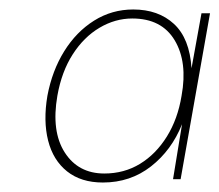

<svg xmlns="http://www.w3.org/2000/svg" viewBox="-20 -732 463 405"><path d="M197 -347Q151 -347 121.5 -370.5Q92 -394 81.5 -435.5Q71 -477 80 -530Q90 -583 115.5 -624Q141 -665 178.5 -688.5Q216 -712 261 -712Q314 -712 347 -681.5Q380 -651 384 -588L405 -704H423L361 -354H345L364 -470Q342 -415 298.5 -381Q255 -347 197 -347ZM200 -366Q242 -366 275.5 -386.5Q309 -407 332 -444Q355 -481 363 -530Q376 -601 348.5 -647Q321 -693 259 -693Q223 -693 190 -673.5Q157 -654 133.5 -617.5Q110 -581 101 -530Q88 -455 116.5 -410.5Q145 -366 200 -366Z"/></svg>

Font: DM Sans 9pt Thin
Style: Italic
Weight: 250
Italic angle: -10°
Version: Version 4.004;gftools[0.9.30]